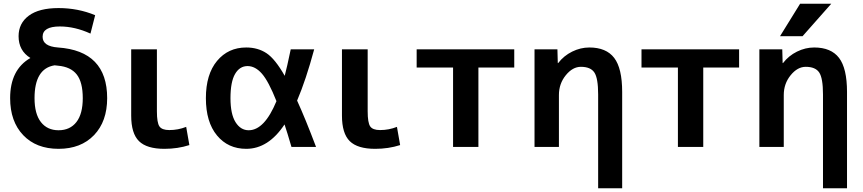

<svg xmlns="http://www.w3.org/2000/svg" viewBox="-20 -783 4597 1023"><path d="M271 -435Q164 -418 164 -260Q164 -176 198 -132.5Q232 -89 292 -89Q353 -89 387 -132.5Q421 -176 421 -260Q421 -345 389 -386Q357 -427 289 -433Q286 -434 280 -434Q274 -434 271 -435ZM142 -474Q79 -513 79 -590Q79 -659 133.5 -699.5Q188 -740 292 -740Q396 -740 487 -702L462 -604Q379 -642 299 -642Q207 -642 207 -587Q207 -536 289 -530Q551 -512 551 -260Q551 -136 481 -63Q411 10 292 10Q173 10 103.5 -63Q34 -136 34 -260Q34 -412 142 -474Z M816 -520V-190Q816 -129 829.5 -109.5Q843 -90 882 -90Q929 -90 972 -107L989 -10Q927 10 856 10Q762 10 720.5 -31Q679 -72 679 -167V-520Z M1563 -247Q1607 -151 1664 0H1533Q1510 -79 1496 -120Q1410 10 1292 10Q1195 10 1136 -61.5Q1077 -133 1077 -260Q1077 -387 1136.5 -458.5Q1196 -530 1292 -530Q1354 -530 1400 -499.5Q1446 -469 1497 -379Q1509 -424 1529 -520H1654Q1610 -357 1563 -247ZM1453 -244Q1411 -350 1375.5 -390.5Q1340 -431 1299 -431Q1257 -431 1232.5 -389Q1208 -347 1208 -260Q1208 -175 1235 -132Q1262 -89 1305 -89Q1389 -89 1453 -244Z M1939 -520V-190Q1939 -129 1952.5 -109.5Q1966 -90 2005 -90Q2052 -90 2095 -107L2112 -10Q2050 10 1979 10Q1885 10 1843.5 -31Q1802 -72 1802 -167V-520Z M2529 -423V0H2394V-423H2200V-520H2720V-423Z M2828 -520H2950L2952 -447H2954Q2984 -486 3028.5 -508Q3073 -530 3120 -530Q3210 -530 3252.5 -474.5Q3295 -419 3295 -293V220H3167V-280Q3167 -366 3147 -396.5Q3127 -427 3075 -427Q3031 -427 2994.5 -382Q2958 -337 2958 -277V0H2828Z M3727 -423V0H3592V-423H3398V-520H3918V-423Z M4026 -520H4148L4150 -447H4152Q4182 -486 4226.5 -508Q4271 -530 4318 -530Q4408 -530 4450.5 -474.5Q4493 -419 4493 -293V220H4365V-280Q4365 -366 4345 -396.5Q4325 -427 4273 -427Q4229 -427 4192.5 -382Q4156 -337 4156 -277V0H4026ZM4243 -763H4409L4256 -590H4136Z"/></svg>

Font: M PLUS 1p
Style: Bold
Weight: 700
Version: Version 1.062